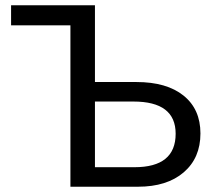

<svg xmlns="http://www.w3.org/2000/svg" viewBox="-20 -708 832 728"><path d="M340 -688V-397H497Q612 -397 676 -345.5Q740 -294 740 -202Q740 -109 676.5 -54.5Q613 0 503 0H247V-612H22V-688ZM646 -201Q646 -323 486 -323H340V-74H490Q646 -74 646 -201Z"/></svg>

Font: Libra Sans
Style: Regular
Weight: 400
Foundry: Context Ltd
Version: Version 1.002